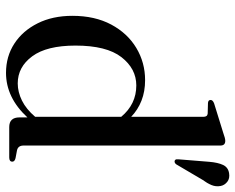

<svg xmlns="http://www.w3.org/2000/svg" viewBox="-94 -698 802 655"><g transform="rotate(90 307.5 -370.0)"><path d="M33.5 -215.5Q33.5 -292 63.2 -347.8Q93 -403.5 143 -433.5Q193 -463.5 253 -463.5Q291.5 -463.5 322.8 -451.2Q354 -439 378 -416V-662.5Q378 -676 367 -677L330.5 -678Q320.5 -679 320.5 -687Q320.5 -694.5 332.5 -699L432.5 -730Q451.5 -737 460 -737Q476 -737 476 -720.5V-49Q476 -30 492.5 -26.5L519 -21.5Q531 -18.5 531 -10.5Q531 0 516.5 0H413Q380 0 380 -35V-62Q312.5 11 228 11Q172 11 128.2 -17.5Q84.5 -46 59 -97Q33.5 -148 33.5 -215.5ZM135 -226Q135 -128 171.5 -78.5Q208 -29 264 -29Q293.5 -29 322.8 -43.5Q352 -58 378 -88.5V-382Q335 -433.5 271 -433.5Q214 -433.5 174.5 -382.8Q135 -332 135 -226ZM531.5 -682.5Q534 -712 542.2 -729.5Q550.5 -747 570.5 -750Q588 -753 599.8 -743.8Q611.5 -734.5 614 -721Q617 -705 610.8 -690Q604.5 -675 593 -659.5L540 -569.5Q534.5 -562.5 527.5 -564.5Q523.5 -566.5 523 -570Q522.5 -573.5 523 -577.5Z"/></g></svg>

Font: Fraunces 72pt
Style: Regular
Weight: 400
Version: Version 1.000;[0bf87f6ff]